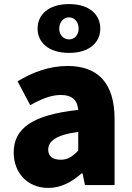

<svg xmlns="http://www.w3.org/2000/svg" viewBox="-20 -906 646 940"><path d="M318 -647C420 -647 471 -700 471 -766C471 -833 420 -886 318 -886C216 -886 164 -833 164 -766C164 -700 216 -647 318 -647ZM318 -713C292 -713 270 -734 270 -766C270 -799 292 -821 318 -821C344 -821 365 -799 365 -766C365 -734 344 -713 318 -713ZM216 14C279 14 332 -15 379 -57H384L396 0H541V-323C541 -501 458 -583 311 -583C222 -583 141 -553 66 -508L128 -391C185 -423 232 -441 277 -441C335 -441 359 -414 363 -368C141 -344 47 -279 47 -159C47 -64 111 14 216 14ZM277 -124C240 -124 216 -140 216 -173C216 -213 252 -246 363 -260V-169C337 -141 313 -124 277 -124Z"/></svg>

Font: Noto Sans JP Black
Style: Regular
Weight: 900
Designer: Ryoko NISHIZUKA  (kana, bopomofo & ideographs); Paul D. Hunt (Latin, Greek & Cyrillic); Sandoll Communications , Soo-you
Foundry: Adobe
Version: Version 2.002;hotconv 1.0.116;makeotfexe 2.5.65601